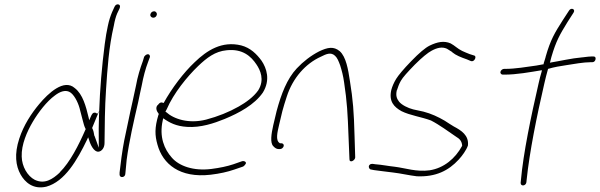

<svg xmlns="http://www.w3.org/2000/svg" viewBox="-20 -760 2710 867"><path d="M67 -134C44 -64 51 -11 73 28C92 62 129 97 189 83C273 60 329 -38 373 -129L378 -140L382 -129C388 -107 404 -73 425 -75C440 -77 452 -93 452 -114C453 -190 453 -272 459 -358C465 -447 471 -546 494 -644C498 -667 503 -685 509 -699L520 -722C524 -732 522 -738 515 -740C508 -742 500 -738 496 -727L486 -705C479 -688 472 -668 467 -643C462 -620 457 -593 453 -561C440 -461 431 -353 428 -260L427 -235C426 -197 425 -160 426 -126V-93L416 -121C413 -129 410 -137 407 -146L406 -147C404 -159 402 -171 397 -180L396 -182L424 -250C422 -249 418 -247 418 -246C417 -249 414 -250 411 -251C399 -253 395 -245 389 -231L383 -217L380 -230C368 -280 354 -334 318 -362C269 -406 198 -339 157 -290C121 -247 87 -195 67 -134ZM78 -53C76 -107 102 -166 128 -210C154 -254 191 -302 228 -329C250 -346 278 -358 300 -341C320 -325 336 -289 342 -261L354 -215C357 -203 361 -188 366 -179L367 -177L366 -175C336 -106 296 -27 250 18V19C217 50 181 73 137 52C104 35 79 -8 78 -53ZM228 -328V-329ZM424 -250C426 -251 427 -252 427 -252V-253C427 -255 428 -258 428 -260Z M659 -695C657 -687 664 -680 672 -680C680 -680 686 -685 688 -693C690 -701 684 -709 676 -709C668 -709 661 -704 659 -695ZM594 -373C589 -350 584 -326 578 -299C572 -272 566 -246 560 -216L541 -126C533 -86 523 -12 520 19V30C522 45 546 42 546 24L547 14C548 7 549 -11 552 -39C563 -121 584 -213 604 -299C610 -325 614 -350 620 -374C627 -412 637 -450 649 -481L656 -500C658 -503 657 -507 656 -510C650 -521 636 -512 631 -504L625 -484C613 -452 601 -413 594 -373ZM620 -371Z M691 -285C681 -272 688 -257 696 -247L697 -245L695 -240C678 -183 679 -149 691 -107C715 -19 792 45 931 29C973 24 1008 16 1037 6L1078 -8C1081 -10 1085 -13 1088 -18C1096 -27 1084 -35 1073 -32L1033 -18C1006 -9 973 -2 934 3C854 13 789 -10 756 -48C722 -86 698 -142 715 -217L717 -226C745 -206 775 -190 825 -187C886 -183 946 -203 995 -223C1060 -250 1129 -287 1167 -342C1202 -399 1184 -452 1161 -486C1139 -516 1111 -544 1069 -555C982 -576 915 -533 859 -479C809 -432 756 -362 719 -295C707 -300 701 -297 692 -285ZM727 -256 733 -267C764 -339 825 -414 875 -462C914 -499 951 -528 1003 -533C1076 -541 1114 -505 1138 -469C1155 -444 1176 -400 1146 -352C1125 -322 1090 -297 1058 -279C1014 -254 964 -234 911 -220C833 -200 765 -222 730 -254ZM1167 -342Z M1214 -195C1205 -155 1199 -115 1214 -100C1222 -91 1230 -87 1237 -87H1245C1252 -87 1259 -93 1261 -100C1263 -107 1258 -113 1251 -113H1244L1243 -114C1223 -126 1233 -164 1240 -195L1255 -258C1261 -279 1267 -301 1275 -324C1302 -408 1360 -473 1429 -504C1453 -516 1474 -526 1493 -508C1503 -499 1509 -484 1516 -465C1523 -443 1530 -417 1534 -387C1547 -301 1550 -249 1554 -139L1558 -42C1557 -22 1583 -34 1584 -49L1581 -146C1578 -258 1574 -308 1560 -395C1552 -447 1543 -503 1514 -529C1486 -552 1459 -546 1421 -528C1384 -509 1349 -482 1320 -451C1276 -404 1250 -336 1229 -258ZM1429 -504Z M1652 -18C1640 -11 1647 3 1653 5L1668 8C1695 11 1725 16 1755 19C1790 23 1827 32 1862 36C1948 40 2006 10 2051 -39C2066 -55 2086 -82 2093 -103C2098 -149 2063 -171 2029 -189C2016 -196 2003 -206 1988 -215C1959 -232 1927 -247 1892 -256L1846 -266C1822 -272 1794 -286 1782 -301C1772 -314 1766 -328 1772 -353L1773 -354C1777 -366 1781 -379 1790 -395C1799 -411 1820 -434 1853 -468C1886 -501 1912 -522 1929 -531C1953 -544 1976 -550 1998 -540L2022 -525V-524C2039 -510 2062 -501 2088 -492L2107 -484C2122 -479 2134 -505 2122 -509L2100 -516C2088 -521 2077 -525 2067 -530C2046 -540 2034 -554 2015 -564C1985 -577 1955 -571 1920 -554C1900 -544 1873 -521 1837 -484C1802 -448 1779 -420 1769 -404C1758 -386 1751 -369 1747 -354C1735 -302 1759 -277 1793 -258C1831 -239 1883 -232 1926 -216C1965 -196 2005 -166 2039 -143C2056 -133 2065 -123 2067 -103L2066 -100C2036 -45 1985 -1 1920 9C1860 17 1811 -1 1763 -7C1734 -10 1705 -16 1678 -18H1677L1663 -20C1660 -20 1655 -20 1652 -18ZM1862 36H1863ZM2015 -564Z M2240 -436C2238 -429 2244 -423 2250 -423H2258C2313 -423 2372 -434 2427 -443L2426 -437C2421 -420 2416 -402 2412 -383C2378 -235 2343 -69 2332 56L2331 66C2331 83 2355 80 2357 63L2358 53C2371 -74 2404 -236 2438 -383C2443 -404 2448 -426 2454 -446L2455 -449C2482 -457 2511 -462 2539 -466C2570 -471 2616 -479 2645 -479H2654C2662 -479 2667 -484 2669 -491C2671 -500 2668 -505 2660 -505H2651C2645 -505 2632 -504 2610 -501H2609C2561 -497 2507 -484 2463 -477L2465 -483C2467 -490 2468 -497 2470 -503C2491 -575 2508 -604 2543 -661L2570 -703C2580 -719 2559 -727 2550 -713L2522 -670C2485 -612 2466 -581 2444 -504V-503C2441 -494 2439 -485 2435 -474V-470C2425 -468 2412 -466 2402 -464C2359 -458 2306 -449 2263 -449H2256C2249 -449 2241 -442 2240 -436Z"/></svg>

Font: Stray Cat
Style: LtObl
Weight: 300
Version: Version 1.0